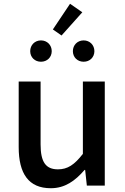

<svg xmlns="http://www.w3.org/2000/svg" viewBox="-20 -983 660 1017"><path d="M249 14C324 14 378 -25 428 -83H431L440 0H535V-551H419V-168C374 -110 338 -86 287 -86C223 -86 195 -124 195 -218V-551H79V-204C79 -64 131 14 249 14ZM197 -656C230 -656 254 -680 254 -712C254 -744 230 -769 197 -769C164 -769 140 -744 140 -712C140 -680 164 -656 197 -656ZM306 -795 416 -918 351 -963 260 -827ZM423 -656C456 -656 480 -680 480 -712C480 -744 456 -769 423 -769C390 -769 366 -744 366 -712C366 -680 390 -656 423 -656Z"/></svg>

Font: Noto Sans CJK HK Medium
Style: Regular
Weight: 500
Designer: Ryoko NISHIZUKA 西塚涼子 (kana, bopomofo & ideographs); Paul D. Hunt (Latin, Greek & Cyrillic); Sandoll Communications 산돌커뮤니
Foundry: Adobe
Version: Version 2.004;hotconv 1.0.118;makeotfexe 2.5.65603